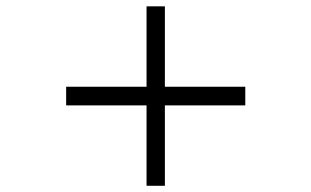

<svg xmlns="http://www.w3.org/2000/svg" viewBox="-20 -598 1002 618"><path d="M510.7 -258.8V0H451.7V-258.8H192.9V-318.8H451.7V-577.6H510.7V-318.8H769.5V-258.8Z"/></svg>

Font: Doulos SIL Afr
Style: Regular
Weight: 400
Designer: Walt Agee, Victor Gaultney, Peter Martin, Debbi Hosken, Becca Hirsbrunner
Foundry: SIL International
Version: Version 5.000